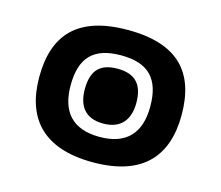

<svg xmlns="http://www.w3.org/2000/svg" viewBox="-77 -568 781 680"><g transform="rotate(15 314.0 -227.5)"><path d="M314 15C500 15 575 -80 575 -228C575 -382 500 -470 314 -470C129 -470 53 -382 53 -228C53 -80 129 15 314 15ZM314 -78C213 -78 168 -133 168 -228C168 -330 213 -377 314 -377C414 -377 460 -330 460 -228C460 -133 414 -78 314 -78ZM314 -127C381 -127 409 -169 409 -228C409 -293 381 -328 314 -328C246 -328 220 -293 220 -228C220 -169 246 -127 314 -127Z"/></g></svg>

Font: Noto Sans Thai SemCond Blk
Style: Regular
Weight: 900
Width: 4
Designer: Monotype Design Team
Foundry: Monotype Imaging Inc.
Version: Version 2.002